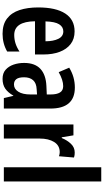

<svg xmlns="http://www.w3.org/2000/svg" viewBox="324 -1124 810 1498"><g transform="rotate(90 729.0 -375.0)"><path d="M225 -552Q284 -552 324 -521Q364 -490 384.5 -435.5Q405 -381 405 -310V-243H146Q148 -81 253 -81Q286 -81 317 -90.5Q348 -100 382 -122V-26Q351 -8 316.5 1Q282 10 244 10Q170 10 124.5 -25Q79 -60 58.5 -122.5Q38 -185 38 -268Q38 -406 85.5 -479Q133 -552 225 -552ZM225 -464Q190 -464 169.5 -431.5Q149 -399 147 -325H302Q302 -386 283 -425Q264 -464 225 -464Z M663 -554Q827 -554 827 -363V0H745L728 -74H726Q702 -32 671.5 -11Q641 10 595 10Q551 10 524 -14Q497 -38 484 -76Q471 -114 471 -158Q471 -242 517 -285Q563 -328 650 -332L717 -335V-366Q717 -413 701.5 -438Q686 -463 652 -463Q605 -463 543 -428L508 -510Q580 -554 663 -554ZM676 -256Q629 -254 606 -228.5Q583 -203 583 -158Q583 -116 597.5 -97.5Q612 -79 639 -79Q674 -79 695.5 -113Q717 -147 717 -207V-259Z M1170 -553Q1178 -553 1187.5 -552Q1197 -551 1209 -547L1199 -430Q1192 -433 1182.5 -434.5Q1173 -436 1167 -436Q1115 -436 1088 -392.5Q1061 -349 1061 -280V0H951V-543H1036L1051 -452H1057Q1074 -494 1102 -523.5Q1130 -553 1170 -553Z M1396 0H1285V-760H1396Z"/></g></svg>

Font: Noto Sans Gujarati UI ExtraCondensed SemiBold
Style: Regular
Weight: 600
Width: 2
Designer: Jelle Bosma - Monotype Design Team, Universal Thirst
Foundry: Monotype Imaging Inc.
Version: Version 2.106; ttfautohint (v1.8.4.7-5d5b)